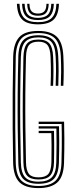

<svg xmlns="http://www.w3.org/2000/svg" viewBox="-20 -967 390 994"><path d="M179.2 6.8Q111 6.8 80.4 -23.9Q49.8 -54.5 48 -125.2Q46.2 -214.5 45.6 -303.1Q45 -391.8 45.6 -483.2Q46.2 -574.8 48.2 -672.5Q50 -741.8 79.2 -774.2Q108.5 -806.8 178.8 -806.8Q242 -806.8 273.4 -777.4Q304.8 -748 308 -675.8Q309.8 -638.2 309.9 -600.2Q310 -562.2 308 -522.8H294.8Q296.2 -555.8 296.5 -594.2Q296.8 -632.8 294.8 -675Q291.8 -741.2 264.1 -768.5Q236.5 -795.8 178.8 -795.8Q115.2 -795.8 89.2 -765.9Q63.2 -736 61.5 -672Q59.8 -579 59 -488.6Q58.2 -398.2 58.9 -308.1Q59.5 -218 61.5 -125.2Q63 -57.5 91.8 -30.9Q120.5 -4.2 179.2 -4.2Q239.8 -4.2 268 -31.8Q296.2 -59.2 298.2 -125.2Q299.5 -167.5 299.8 -203.9Q300 -240.2 299.9 -270.8Q299.8 -301.2 299 -325H180.2V-337H311.8Q313 -301.5 313.2 -249.9Q313.5 -198.2 311.5 -124.8Q309.2 -51.5 276.6 -22.4Q244 6.8 179.2 6.8ZM179.2 -15.5Q124.8 -15.5 100.4 -40.5Q76 -65.5 74.8 -125.5Q72.5 -217.8 71.6 -305.4Q70.8 -393 71.5 -482.9Q72.2 -572.8 74.8 -671.8Q76.2 -734 100.9 -759.2Q125.5 -784.5 178.8 -784.5Q230.5 -784.5 254.8 -759.6Q279 -734.8 281.5 -674.2Q283.5 -634.2 283.4 -597Q283.2 -559.8 281.8 -522.8H268.2Q269.8 -560.5 270 -597.2Q270.2 -634 268.2 -673.5Q266 -729 244.8 -751.2Q223.5 -773.5 178.8 -773.5Q132.5 -773.5 111 -750.8Q89.5 -728 88 -671.2Q85.5 -571.8 84.8 -481.6Q84 -391.5 84.9 -304.1Q85.8 -216.8 88 -125.8Q89.2 -72.2 110.1 -49.4Q131 -26.5 179.2 -26.5Q226.2 -26.5 248.1 -48.8Q270 -71 271.5 -126.2Q272.8 -173.5 272.8 -222Q272.8 -270.5 272 -301.5H180.2V-313.2H285.5Q286.5 -282.2 286.6 -236.9Q286.8 -191.5 285 -125.8Q283 -65.8 258.6 -40.6Q234.2 -15.5 179.2 -15.5ZM179.2 -37.8Q138.2 -37.8 120.2 -57.6Q102.2 -77.5 101.2 -126.2Q99 -218.5 98.1 -306.4Q97.2 -394.2 98 -483.9Q98.8 -573.5 101.2 -670.8Q102.5 -720.8 120 -741.5Q137.5 -762.2 178.8 -762.2Q217.8 -762.2 235.4 -742.2Q253 -722.2 255 -673Q256.8 -633.2 256.8 -598.1Q256.8 -563 255 -522.8H241.8Q243 -549.2 243.4 -573.4Q243.8 -597.5 243.4 -621.5Q243 -645.5 241.8 -671.8Q240 -716.5 225.6 -733.9Q211.2 -751.2 178.8 -751.2Q144.8 -751.2 130.1 -733.5Q115.5 -715.8 114.5 -670.5Q112 -574 111.2 -485.5Q110.5 -397 111.4 -309.2Q112.2 -221.5 114.5 -126.5Q115.5 -83.8 129.9 -66.2Q144.2 -48.8 179.2 -48.8Q215 -48.8 230 -66.2Q245 -83.8 246.2 -127.2Q247.2 -173 246.9 -212.6Q246.5 -252.2 245.8 -277.8H180.2V-289.5H259.5Q260 -266.2 260.4 -224Q260.8 -181.8 259.5 -126.8Q258.2 -77.8 239.8 -57.8Q221.2 -37.8 179.2 -37.8ZM176.5 -841Q120.2 -841 95 -865.8Q69.8 -890.5 67.5 -947.2H81Q82.8 -896.2 105 -874.2Q127.2 -852.2 176.5 -852.2Q225.8 -852.2 248 -874.2Q270.2 -896.2 272 -947.2H285.2Q283.2 -890.5 258 -865.8Q232.8 -841 176.5 -841ZM176.5 -863.2Q133.8 -863.2 114.8 -882.8Q95.8 -902.2 94.2 -947.2H107.5Q108.5 -908.2 124.6 -891.4Q140.8 -874.5 176.5 -874.5Q212.2 -874.5 228.2 -891.4Q244.2 -908.2 245.5 -947.2H258.8Q257.2 -902.2 238 -882.8Q218.8 -863.2 176.5 -863.2ZM176.5 -885.5Q147.5 -885.5 134.5 -899.9Q121.5 -914.2 120.8 -947.2H132.5Q132.8 -920.2 143.5 -908.5Q154.2 -896.8 176.5 -896.8Q199 -896.8 209.6 -908.5Q220.2 -920.2 220.5 -947.2H232.2Q231.2 -914.2 218.4 -899.9Q205.5 -885.5 176.5 -885.5Z"/></svg>

Font: Big Shoulders Inline Display Thin
Style: Regular
Weight: 400
Version: Version 2.002